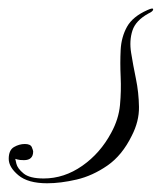

<svg xmlns="http://www.w3.org/2000/svg" viewBox="-55 -512 371 440"><path d="M283 -489Q296 -495 296 -490.5Q296 -486 285 -481Q256 -465 248.5 -442Q241 -419 245.5 -391Q250 -363 256.5 -331.5Q263 -300 263.5 -267Q264 -234 247 -201Q225 -156 191 -132.5Q157 -109 120.5 -100.5Q84 -92 53 -92Q9 -92 -13 -110.5Q-35 -129 -35 -148Q-35 -168 -23 -175Q-11 -182 2 -182Q15 -182 18 -174.5Q21 -167 21 -165Q21 -145 0 -145Q-10 -145 -15 -146.5Q-20 -148 -20 -148Q-20 -148 -17.5 -137Q-15 -126 -1 -114.5Q13 -103 45 -103Q92 -103 133.5 -132Q175 -161 200 -208Q217 -239 220 -271.5Q223 -304 221.5 -336Q220 -368 221.5 -397.5Q223 -427 236 -450.5Q249 -474 283 -489Z"/></svg>

Font: Kapakana
Style: Regular
Weight: 400
Designer: Kousuke Nagai
Version: Version 1.002